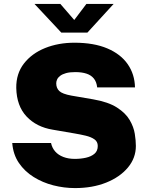

<svg xmlns="http://www.w3.org/2000/svg" viewBox="-20 -950 752 980"><path d="M363 10Q307 10 252.2 -4Q197.5 -18 151.8 -46.5Q106 -75 76.5 -118.2Q47 -161.5 42.5 -220H240.5Q246 -194.5 262 -176.5Q278 -158.5 303.5 -148.8Q329 -139 362 -139Q392 -139 418.8 -145Q445.5 -151 462.2 -165.2Q479 -179.5 479 -205Q479 -227 461.8 -239Q444.5 -251 417.2 -257.5Q390 -264 360 -269L249.5 -288Q166.5 -301.5 115.8 -355.2Q65 -409 63 -501Q62 -574 102.2 -625.8Q142.5 -677.5 210.2 -704.8Q278 -732 360 -732Q459 -732 527.5 -703Q596 -674 631.8 -622.5Q667.5 -571 669 -504H476Q473 -532 459 -549.2Q445 -566.5 421.2 -574.2Q397.5 -582 364 -582Q336 -582 317.2 -576.8Q298.5 -571.5 287.5 -563.2Q276.5 -555 271.8 -545Q267 -535 267 -525Q267 -500.5 282.5 -485.5Q298 -470.5 344.5 -462L455.5 -443Q533 -429.5 577 -401.2Q621 -373 641.8 -337.5Q662.5 -302 668 -267Q673.5 -232 673.5 -205Q673.5 -143.5 632.8 -94.8Q592 -46 522 -18Q452 10 363 10ZM293 -783.5 156 -930H288L359 -848L421 -930H560L426 -783.5Z"/></svg>

Font: Public Sans Black
Style: Regular
Weight: 900
Designer: The Public Sans Project Authors: Dan O. Williams and USWDS (Libre Franklin designed by Pablo Impallari and Rodrigo Fuenz
Version: Version 1.007